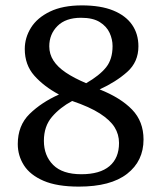

<svg xmlns="http://www.w3.org/2000/svg" viewBox="-20 -681 599 713"><path d="M273 12Q192 12 142 -9.5Q92 -31 69 -67Q46 -103 46 -146Q46 -215 90 -258Q134 -301 199 -330Q143 -360 107.5 -400Q72 -440 72 -499Q72 -541 95 -578Q118 -615 165.5 -638Q213 -661 284 -661Q354 -661 400.5 -642Q447 -623 470.5 -589Q494 -555 494 -509Q494 -451 452.5 -414Q411 -377 350 -349Q428 -318 470.5 -274Q513 -230 513 -163Q513 -83 452 -35.5Q391 12 273 12ZM282 -34Q351 -34 386.5 -64Q422 -94 422 -150Q422 -182 405.5 -208.5Q389 -235 351 -259.5Q313 -284 248 -306Q203 -282 173 -247Q143 -212 143 -158Q143 -103 177.5 -68.5Q212 -34 282 -34ZM300 -372Q350 -401 374 -431Q398 -461 398 -510Q398 -535 387 -559Q376 -583 350.5 -599Q325 -615 281 -615Q224 -615 193.5 -584.5Q163 -554 163 -509Q163 -480 178.5 -456Q194 -432 224.5 -411.5Q255 -391 300 -372Z"/></svg>

Font: Noto Serif Telugu
Style: Regular
Weight: 400
Designer: Jelle Bosma - Monotype Design Team
Foundry: Monotype Imaging Inc.
Version: Version 2.003